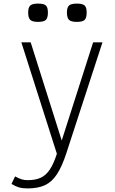

<svg xmlns="http://www.w3.org/2000/svg" viewBox="-20 -854 640 1070"><path d="M134 196Q106 196 86.5 190.5Q67 185 44 171L64 129Q86 141 101 145.5Q116 150 134 150Q178 150 207 136.5Q236 123 257.5 91Q279 59 297 3L99 -618H151L324 -71L499 -618H551L349 2Q325 75 297 117.5Q269 160 230.5 178Q192 196 134 196ZM408 -732Q377 -732 365 -743Q353 -754 353 -784Q353 -813 365 -823.5Q377 -834 408 -834Q440 -834 451.5 -823.5Q463 -813 463 -784Q463 -754 451.5 -743Q440 -732 408 -732ZM192 -732Q161 -732 149 -743Q137 -754 137 -784Q137 -813 149 -823.5Q161 -834 192 -834Q224 -834 235.5 -823.5Q247 -813 247 -784Q247 -754 235.5 -743Q224 -732 192 -732Z"/></svg>

Font: Victor Mono Thin
Style: Regular
Weight: 100
Monospace: yes
Designer: Rune Bjørnerås
Version: Version 1.561;gftools[0.9.30]